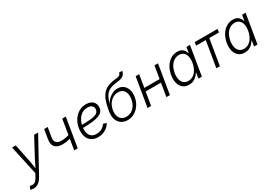

<svg xmlns="http://www.w3.org/2000/svg" viewBox="29 -1816 4413 3111"><g transform="rotate(-30 2235.5 -260.5)"><path d="M-10.7 197.3 15.1 140.1 26.4 142.1Q53.7 149.9 77.4 145.8Q101.1 141.6 122.1 122.3Q143.1 103 162.6 65.4L195.3 3.4L76.7 -542.5H145.5L214.8 -202.6Q224.1 -157.2 229.7 -111.8Q235.4 -66.4 242.2 -22.9H219.2Q240.7 -66.4 261.5 -111.8Q282.2 -157.2 306.6 -202.6L488.8 -542.5H563.5L216.3 89.8Q194.3 129.4 168.7 155.5Q143.1 181.6 113.3 194.6Q83.5 207.5 48.8 207.5Q30.8 207.5 15.1 204.6Q-0.5 201.7 -10.7 197.3Z M814.5 -177.2Q721.7 -177.2 676.8 -224.1Q631.8 -271 647.5 -366.7L676.8 -542.5H742.7L713.4 -366.7Q702.1 -299.8 732.9 -269Q763.7 -238.3 824.2 -238.3Q874 -238.3 919.2 -248.3Q964.4 -258.3 1012.2 -274.9L1001.5 -212.4Q967.8 -201.2 937.3 -193.4Q906.7 -185.5 877 -181.4Q847.2 -177.2 814.5 -177.2ZM925.3 0 1015.1 -542.5H1081.1L991.2 0Z M1372.1 10.3Q1309.1 10.3 1262.7 -15.9Q1216.3 -42 1190.9 -90.3Q1165.5 -138.7 1165.5 -205.6Q1165.5 -278.3 1187.7 -341.6Q1210 -404.8 1250.2 -452.4Q1290.5 -500 1344.2 -526.4Q1397.9 -552.7 1460.4 -552.7Q1512.2 -552.7 1549.6 -535.4Q1586.9 -518.1 1607.2 -485.8Q1627.4 -453.6 1627.4 -409.2Q1627.4 -360.4 1601.6 -328.1Q1575.7 -295.9 1523.9 -277.1Q1472.2 -258.3 1394.3 -250.7Q1316.4 -243.2 1212.4 -243.2L1220.2 -294.9Q1310.1 -294.9 1374.8 -299.6Q1439.5 -304.2 1480.7 -316.4Q1522 -328.6 1541.7 -351.3Q1561.5 -374 1561.5 -410.2Q1561.5 -449.2 1533.4 -471.4Q1505.4 -493.7 1455.1 -493.7Q1398.4 -493.7 1356.2 -468.3Q1314 -442.9 1285.9 -400.6Q1257.8 -358.4 1243.4 -307.4Q1229 -256.3 1229 -205.6Q1229 -160.6 1244.9 -125Q1260.7 -89.4 1293.2 -69.1Q1325.7 -48.8 1375.5 -48.8Q1430.2 -48.8 1474.6 -73.5Q1519 -98.1 1543.9 -139.2L1604.5 -121.1Q1572.3 -61.5 1510 -25.6Q1447.8 10.3 1372.1 10.3Z M1925.8 10.3Q1856.9 10.3 1807.9 -23.2Q1758.8 -56.6 1737.8 -117.7Q1716.8 -178.7 1730 -261.2L1735.4 -293Q1749 -373.5 1768.8 -433.3Q1788.6 -493.2 1817.1 -535.4Q1845.7 -577.6 1885 -605Q1924.3 -632.3 1976.3 -647.2Q2028.3 -662.1 2094.7 -667.5Q2126 -669.9 2144.5 -677Q2163.1 -684.1 2172.1 -696.5Q2181.2 -709 2184.1 -727.5H2243.7Q2237.8 -692.4 2220.2 -667.7Q2202.6 -643.1 2169.9 -629.2Q2137.2 -615.2 2085.9 -610.8Q2023.4 -605 1977.8 -591.6Q1932.1 -578.1 1899.2 -551.8Q1866.2 -525.4 1843 -481.9Q1819.8 -438.5 1803.2 -372.6H1805.7Q1824.2 -409.7 1858.2 -442.9Q1892.1 -476.1 1937 -497.1Q1981.9 -518.1 2033.2 -518.1Q2095.7 -518.1 2139.2 -484.1Q2182.6 -450.2 2201.2 -391.4Q2219.7 -332.5 2207 -257.3Q2194.3 -180.7 2153.8 -119.9Q2113.3 -59.1 2054 -24.4Q1994.6 10.3 1925.8 10.3ZM1934.1 -48.3Q1985.8 -48.3 2028.8 -73.7Q2071.8 -99.1 2101.3 -145.5Q2130.9 -191.9 2141.1 -254.4Q2151.4 -317.4 2138.9 -363.3Q2126.5 -409.2 2093.5 -434.3Q2060.5 -459.5 2008.8 -459.5Q1956.5 -459.5 1911.4 -433.3Q1866.2 -407.2 1835.4 -360.4Q1804.7 -313.5 1794.4 -252Q1784.7 -192.4 1798.1 -146.5Q1811.5 -100.6 1846.2 -74.5Q1880.9 -48.3 1934.1 -48.3Z M2718.8 -308.1 2708 -247.1H2388.2L2398.9 -308.1ZM2454.1 -542.5 2364.3 0H2298.3L2388.2 -542.5ZM2806.2 -542.5 2716.3 0H2650.4L2740.2 -542.5Z M3073.2 11.2Q3006.3 11.2 2961.7 -24.2Q2917 -59.6 2899.4 -123Q2881.8 -186.5 2895.5 -270Q2909.7 -354.5 2948.5 -417.2Q2987.3 -480 3043.9 -514.9Q3100.6 -549.8 3167 -549.8Q3215.3 -549.8 3245.6 -533Q3275.9 -516.1 3292.5 -490.5Q3309.1 -464.8 3315.9 -438.5H3321.3L3338.4 -542.5H3404.3L3314.5 0H3250.5L3266.6 -101.6H3259.8Q3243.7 -74.7 3218.3 -48.8Q3192.9 -22.9 3157 -5.9Q3121.1 11.2 3073.2 11.2ZM3092.3 -48.3Q3145 -48.3 3186.5 -76.9Q3228 -105.5 3255.9 -155.8Q3283.7 -206.1 3294.4 -271Q3305.2 -335.4 3293.9 -385Q3282.7 -434.6 3250.5 -462.4Q3218.3 -490.2 3166 -490.2Q3112.3 -490.2 3070.1 -461.4Q3027.8 -432.6 3000.2 -383.1Q2972.7 -333.5 2961.9 -271Q2951.7 -207.5 2962.9 -157.2Q2974.1 -106.9 3006.8 -77.6Q3039.6 -48.3 3092.3 -48.3Z M3585.4 0 3665 -481.4H3483.9L3493.7 -542.5H3921.9L3911.6 -481.4H3731L3651.4 0Z M4114.3 11.2Q4047.4 11.2 4002.7 -24.2Q3958 -59.6 3940.4 -123Q3922.9 -186.5 3936.5 -270Q3950.7 -354.5 3989.5 -417.2Q4028.3 -480 4085 -514.9Q4141.6 -549.8 4208 -549.8Q4256.3 -549.8 4286.6 -533Q4316.9 -516.1 4333.5 -490.5Q4350.1 -464.8 4356.9 -438.5H4362.3L4379.4 -542.5H4445.3L4355.5 0H4291.5L4307.6 -101.6H4300.8Q4284.7 -74.7 4259.3 -48.8Q4233.9 -22.9 4198 -5.9Q4162.1 11.2 4114.3 11.2ZM4133.3 -48.3Q4186 -48.3 4227.5 -76.9Q4269 -105.5 4296.9 -155.8Q4324.7 -206.1 4335.4 -271Q4346.2 -335.4 4335 -385Q4323.7 -434.6 4291.5 -462.4Q4259.3 -490.2 4207 -490.2Q4153.3 -490.2 4111.1 -461.4Q4068.8 -432.6 4041.3 -383.1Q4013.7 -333.5 4002.9 -271Q3992.7 -207.5 4003.9 -157.2Q4015.1 -106.9 4047.9 -77.6Q4080.6 -48.3 4133.3 -48.3Z"/></g></svg>

Font: Inter 16pt Light
Style: Italic
Weight: 300
Italic angle: -9.3988°
Version: Version 4.001;git-66647c0bb